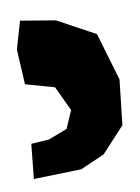

<svg xmlns="http://www.w3.org/2000/svg" viewBox="-33 -903 245 335"><g transform="rotate(-5 89.0 -735.5)"><path d="M13.7 -874 3.9 -824.2 12.7 -762.7 64.5 -752.9 88.9 -710.9 78.1 -678.7 45.9 -663.1 14.6 -658.2 13.7 -596.7 97.7 -606.4 138.7 -628.9 175.8 -676.8 177.7 -756.8 145.5 -838.9 76.2 -869.1Z"/></g></svg>

Font: MaokenAssortedSans-TC
Style: Regular
Weight: 500
Version: Version 0.83